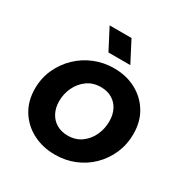

<svg xmlns="http://www.w3.org/2000/svg" viewBox="-164 -835 948 981"><g transform="rotate(30 310.0 -344.0)"><path d="M291 12Q219 12 161 -18Q103 -48 69 -102.5Q35 -157 35 -230Q35 -292 59 -345Q83 -398 124.5 -438Q166 -478 220 -500Q274 -522 335 -522Q406 -522 463 -492Q520 -462 553.5 -407.5Q587 -353 587 -279Q587 -218 564 -165Q541 -112 500.5 -72Q460 -32 406.5 -10Q353 12 291 12ZM299 -105Q346 -105 379.5 -129.5Q413 -154 430.5 -192.5Q448 -231 448 -274Q448 -313 433 -342.5Q418 -372 390 -388.5Q362 -405 324 -405Q278 -405 244.5 -381Q211 -357 192.5 -318.5Q174 -280 174 -236Q174 -199 189 -169Q204 -139 232.5 -122Q261 -105 299 -105ZM268 -577 204 -700H333L397 -577Z"/></g></svg>

Font: MuseoModerno SemiBold
Style: Italic
Weight: 600
Italic angle: -9°
Designer: Pablo Cosgaya, Héctor Gatti, Marcela Romero, and the Authors of The MuseoModerno Project.
Foundry: Omnibus-Type Team
Version: Version 1.003